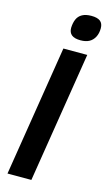

<svg xmlns="http://www.w3.org/2000/svg" viewBox="-136 -947 559 994"><g transform="rotate(15 143.5 -450.5)"><path d="M224 -901Q256 -901 271.5 -889Q287 -877 287 -851Q287 -824 276.5 -804Q266 -784 247.5 -774Q229 -764 201 -764Q169 -764 153.5 -776.5Q138 -789 138 -814Q139 -841 147.5 -860.5Q156 -880 175 -890.5Q194 -901 224 -901ZM15 0 127 -700H255L143 0Z"/></g></svg>

Font: Georama ExtraCondensed Thin SemiBold
Style: Italic
Weight: 600
Italic angle: -9°
Version: Version 1.001